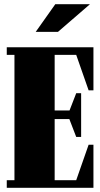

<svg xmlns="http://www.w3.org/2000/svg" viewBox="-20 -894 477 914"><path d="M424.8 -205.1V0H12.2V-36.1H48.8V-632.8H12.2V-668.9H424.8V-463.9H401.9L342.8 -632.8H240.2V-368.2H311L342.8 -450.2H366.2V-242.2H342.8L310.1 -327.1H240.2V-36.1H342.8L401.9 -205.1ZM149.9 -742.2 243.2 -874H408.2L255.9 -742.2Z"/></svg>

Font: Lletraferida
Style: Heavy
Weight: 900
Designer: Josep Patau Bellart
Foundry: Josep Patau Bellart
Version: Version 1.000